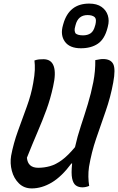

<svg xmlns="http://www.w3.org/2000/svg" viewBox="-20 -1036 658 1070"><path d="M157 14Q114 14 85.5 -14Q57 -42 46 -84Q35 -126 42 -168Q55 -237 80 -306Q105 -375 129.5 -442Q154 -509 165 -573Q173 -617 174 -646Q175 -675 172 -699Q186 -704 198 -705Q210 -706 222 -706Q266 -706 279.5 -667Q293 -628 276 -554Q261 -485 239 -425Q217 -365 189.5 -301Q162 -237 130 -157Q135 -101 193 -101Q226 -101 258.5 -110Q291 -119 325 -144Q359 -169 398 -216Q411 -275 431 -335Q451 -395 469.5 -456Q488 -517 500 -578.5Q512 -640 511 -701Q524 -703 533.5 -705Q543 -707 554 -707Q597 -707 611 -679Q625 -651 611 -576Q596 -494 569 -417Q542 -340 516 -264Q490 -188 476 -106Q472 -78 472.5 -51Q473 -24 477 0Q458 8 439 8Q418 8 403 -2.5Q388 -13 382 -41.5Q376 -70 382 -125H378Q324 -52 268.5 -19Q213 14 157 14ZM477 -1016Q520 -1016 546 -997.5Q572 -979 581 -950Q590 -921 581 -888L579 -880Q563 -818 525.5 -792.5Q488 -767 431 -767Q368 -767 341.5 -804Q315 -841 331 -896L333 -903Q365 -1016 477 -1016ZM468 -952Q415 -952 401 -896L399 -888Q395 -875 396 -866Q397 -857 401 -850Q413 -839 443 -839Q468 -839 485 -850.5Q502 -862 510 -893L512 -900Q515 -913 514.5 -923.5Q514 -934 507 -941Q494 -952 468 -952Z"/></svg>

Font: Recursive Mn Csl St Med
Style: Italic
Weight: 500
Italic angle: -15°
Monospace: yes
Version: Version 1.079;hotconv 1.0.112;makeotfexe 2.5.65598; ttfautoh